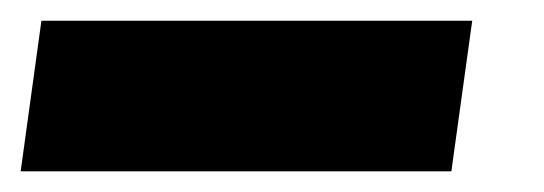

<svg xmlns="http://www.w3.org/2000/svg" viewBox="-78 20 524 185"><path d="M-58.1 185.1 -38.1 40H377L356.9 185.1Z"/></svg>

Font: Fira Sans Compressed Heavy
Style: Italic
Weight: 900
Width: 3
Italic angle: -8°
Designer: Carrois Corporate & Edenspiekermann AG
Foundry: Carrois Corporate GbR & Edenspiekermann AG
Version: Version 4.203;PS 004.203;hotconv 1.0.88;makeotf.lib2.5.64775